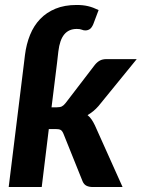

<svg xmlns="http://www.w3.org/2000/svg" viewBox="-20 -753 570 773"><path d="M209.5 -498.5 187.5 -321H209Q221.5 -321 228.8 -324.5Q236 -328 244 -338L362 -492Q371.5 -503.5 382.2 -509.2Q393 -515 409 -515H530.5L376.5 -326Q366.5 -314.5 355.5 -305.5Q344.5 -296.5 332.5 -289.5Q342 -282 349 -271.5Q356 -261 362 -248.5L473.5 0H354Q339 0 328.5 -5Q318 -10 312.5 -23L235.5 -214.5Q230.5 -226.5 224 -230Q217.5 -233.5 203.5 -233.5H176.5L148 0H15L76.5 -498.5L80.5 -531.5Q86 -575.5 101 -612.5Q116 -649.5 141.5 -676.2Q167 -703 203.5 -718Q240 -733 288.5 -733Q314.5 -733 334.5 -728.2Q354.5 -723.5 377 -712.5L355.5 -655.5Q349 -640.5 341 -635.5Q333 -630.5 323.5 -630.5Q316 -630.5 309.2 -633.5Q302.5 -636.5 289 -636.5Q257 -636.5 238.8 -614.5Q220.5 -592.5 215 -546.5Z"/></svg>

Font: Lato Heavy
Style: Italic
Weight: 800
Italic angle: -7°
Designer: Lukasz Dziedzic
Foundry: tyPoland Lukasz Dziedzic
Version: Version 2.007; 2014-02-27